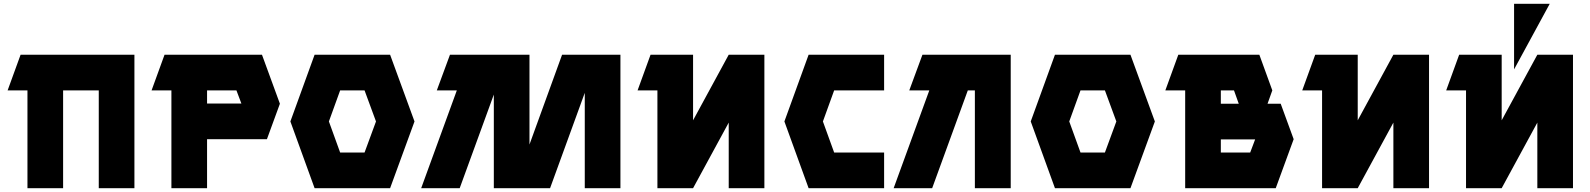

<svg xmlns="http://www.w3.org/2000/svg" viewBox="-20 -987 8340 1007"><path d="M20 -513 88 -700H685V0H498V-513H311V0H124V-513Z M843 -700H1354L1448 -443L1380 -257H1066V0H879V-513H775ZM1246 -444 1220 -513H1066V-444Z M2026 -700 2154 -350 2026 0H1630L1503 -350L1630 -700ZM1764 -187H1892L1952 -350L1892 -513H1764L1705 -350Z M2189 0 2376 -513H2271L2340 -700H2757V-229L2928 -700H3234V0H3047V-500L2865 0H2570V-491L2391 0Z M3324 -513 3392 -700H3615V-356L3802 -700H3989V0H3802V-344L3615 0H3428V-513Z M4094 -350 4221 -700H4617V-513H4355L4296 -350L4355 -187H4617V0H4221Z M4667 0 4854 -513H4749L4818 -700H5281V0H5093V-513H5056L4869 0Z M5909 -700 6037 -350 5909 0H5513L5386 -350L5513 -700ZM5647 -187H5775L5835 -350L5775 -513H5647L5588 -350Z M6092 -513 6160 -700H6585L6653 -513L6628 -443H6697L6765 -257L6671 0H6196V-513ZM6383 -256V-187H6537L6563 -256ZM6383 -443H6477L6452 -513H6383Z M6810 -513 6878 -700H7101V-356L7288 -700H7475V0H7288V-344L7101 0H6914V-513Z M7633 -700H7856V-356L8043 -700H8230V0H8043V-344L7856 0H7669V-513H7565ZM7921 -967H8108L7921 -623Z"/></svg>

Font: Clickuper
Style: Bold
Weight: 700
Designer: Denis Ignatov
Foundry: Denis Ignatov
Version: Version 1.10 April 16, 2021